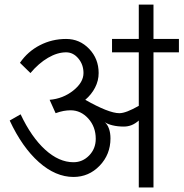

<svg xmlns="http://www.w3.org/2000/svg" viewBox="-20 -821 804 841"><path d="M652.3 -800.8V-650.4H763.7V-591.8H652.3V0H587.9V-293Q572.3 -279.3 556.2 -272.9Q540 -266.6 522.5 -266.6Q495.1 -266.6 473.1 -272Q451.2 -277.3 438.5 -286.1Q451.2 -275.4 457.5 -256.8Q463.9 -238.3 463.9 -214.8Q463.9 -144.5 416.5 -95.2Q369.1 -45.9 301.8 -45.9Q223.6 -45.9 150.4 -110.8Q77.1 -175.8 22.5 -293L70.3 -320.3Q117.2 -220.7 177.7 -165.5Q238.3 -110.4 301.8 -110.4Q341.8 -110.4 370.6 -140.1Q399.4 -169.9 399.4 -212.9Q399.4 -265.6 366.7 -301.8Q334 -337.9 289.1 -337.9Q274.4 -337.9 258.3 -335Q242.2 -332 223.6 -325.2L197.3 -383.8Q255.9 -388.7 300.8 -424.3Q345.7 -460 345.7 -501Q345.7 -538.1 323.2 -564.9Q300.8 -591.8 269.5 -591.8Q231.4 -591.8 190.4 -567.9Q149.4 -543.9 113.3 -501L67.4 -545.9Q101.6 -595.7 154.8 -623Q208 -650.4 269.5 -650.4Q329.1 -650.4 370.6 -606.9Q412.1 -563.5 412.1 -501Q412.1 -467.8 396.5 -437.5Q380.9 -407.2 353.5 -383.8Q403.3 -355.5 441.4 -340.3Q479.5 -325.2 502.9 -325.2Q517.6 -325.2 539.1 -333.5Q560.5 -341.8 587.9 -357.4V-591.8H470.7V-650.4H587.9V-800.8Z"/></svg>

Font: Lohit Marathi
Style: Regular
Weight: 400
Version: 2.94.2